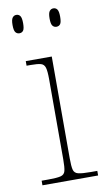

<svg xmlns="http://www.w3.org/2000/svg" viewBox="-85 -780 450 822"><g transform="rotate(-10 140.0 -369.0)"><path d="M31 0V-20H61Q97 -20 113.5 -24Q130 -28 134 -43.5Q138 -59 138 -94V-442Q138 -477 133.5 -492.5Q129 -508 115 -512Q101 -516 71 -516H53V-536H166V-94Q166 -59 170 -43.5Q174 -28 191 -24Q208 -20 245 -20H273V0ZM208 -658Q198 -658 191.5 -666Q185 -674 185 -698Q185 -721 191.5 -729.5Q198 -738 208 -738Q219 -738 225 -729.5Q231 -721 231 -698Q231 -674 225 -666Q219 -658 208 -658ZM47 -658Q37 -658 30.5 -666Q24 -674 24 -698Q24 -721 30.5 -729.5Q37 -738 47 -738Q58 -738 64 -729.5Q70 -721 70 -698Q70 -674 64 -666Q58 -658 47 -658Z"/></g></svg>

Font: Noto Serif Lao Thin
Style: Regular
Weight: 250
Designer: Monotype Design Team
Foundry: Monotype Imaging Inc.
Version: Version 2.003